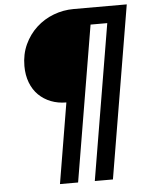

<svg xmlns="http://www.w3.org/2000/svg" viewBox="-57 -744 716 939"><g transform="rotate(-5 300.5 -274.5)"><path d="M265 -246Q224 -246 189.5 -259.5Q155 -273 129.5 -298Q104 -323 90 -359.5Q76 -396 76 -441Q76 -499 98 -546.5Q120 -594 157 -628Q194 -662 241.5 -680Q289 -698 340 -698H601L459 149H370L498 -615H416L288 149H199Z"/></g></svg>

Font: IBM Plex Mono Medium
Style: Italic
Weight: 500
Italic angle: -9°
Monospace: yes
Designer: Mike Abbink, Paul van der Laan, Pieter van Rosmalen
Foundry: Bold Monday
Version: Version 2.3